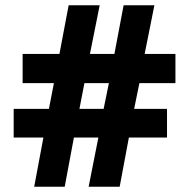

<svg xmlns="http://www.w3.org/2000/svg" viewBox="-20 -803 719 730"><path d="M110 -93 145 -280H32V-389H166L185 -487H66V-598H206L241 -783H359L322 -598H415L450 -783H567L530 -598H647V-487H510L490 -389H615V-280H470L435 -93H317L354 -280H261L226 -93ZM282 -389H374L394 -487H301Z"/></svg>

Font: Noto Sans Kannada UI ExtraBold
Style: Regular
Weight: 800
Designer: Jelle Bosma - Monotype Design Team
Foundry: Monotype Imaging Inc.
Version: Version 2.005; ttfautohint (v1.8.4.7-5d5b)